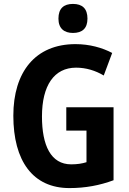

<svg xmlns="http://www.w3.org/2000/svg" viewBox="-20 -949 659 979"><path d="M352 -929C305 -929 278 -906 278 -854C278 -804 307 -781 352 -781C399 -781 426 -804 426 -854C426 -905 400 -929 352 -929ZM318 -402V-283H421V-122C399 -115 374 -111 343 -111C239 -111 194 -208 194 -355C194 -513 256 -604 368 -604C419 -604 467 -589 509 -564L552 -679C501 -706 436 -724 365 -724C160 -724 48 -582 48 -359C48 -129 147 10 334 10C416 10 489 -4 559 -30V-402Z"/></svg>

Font: Noto Sans Devanagari UI Condensed
Style: Bold
Weight: 700
Width: 3
Designer: Jelle Bosma - Monotype Design Team
Foundry: Monotype Imaging Inc.
Version: Version 2.004